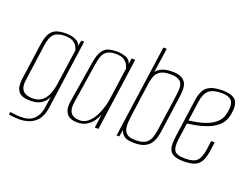

<svg xmlns="http://www.w3.org/2000/svg" viewBox="-111 -870 1608 1226"><g transform="rotate(20 692.5 -257.0)"><path d="M103 116Q94 116 82.5 115Q71 114 60.5 113Q50 112 42.5 111Q35 110 32 109L34 91Q45 92 64.5 95Q84 98 102 98Q114 98 133.5 96.5Q153 95 174 84.5Q195 74 212 49Q229 24 235 -23L244 -89Q234 -65 217 -49.5Q200 -34 178.5 -27Q157 -20 131 -20Q115 -20 96 -22.5Q77 -25 60.5 -35.5Q44 -46 36 -70Q28 -94 34 -137L68 -381Q76 -434 93 -459.5Q110 -485 136.5 -493.5Q163 -502 197 -502Q218 -502 239 -497.5Q260 -493 276 -482.5Q292 -472 295 -452L305 -492H324L258 -19Q252 22 236.5 48.5Q221 75 199 89.5Q177 104 152 110Q127 116 103 116ZM135 -39Q179 -39 203.5 -61Q228 -83 240 -116Q252 -149 256 -181L290 -420Q287 -433 278.5 -448Q270 -463 251 -474Q232 -485 197 -485Q148 -485 124 -462.5Q100 -440 92 -380L58 -134Q53 -100 60.5 -80.5Q68 -61 82 -52.5Q96 -44 110.5 -41.5Q125 -39 135 -39Z M457 8Q448 8 431 5.5Q414 3 398.5 -7.5Q383 -18 374.5 -41.5Q366 -65 373 -108L418 -384Q427 -441 445.5 -466.5Q464 -492 489 -498.5Q514 -505 542 -505Q572 -505 602.5 -494.5Q633 -484 640 -455L645 -495H670L600 0H575L588 -93Q580 -72 564 -48.5Q548 -25 522 -8.5Q496 8 457 8ZM466 -10Q495 -10 517 -26Q539 -42 554.5 -66Q570 -90 580 -116.5Q590 -143 595.5 -164.5Q601 -186 602 -196L634 -422Q632 -429 625 -444.5Q618 -460 599.5 -474Q581 -488 541 -488Q501 -488 480.5 -473Q460 -458 452 -433Q444 -408 439 -377L397 -106Q392 -72 398.5 -52Q405 -32 418 -23.5Q431 -15 444.5 -12.5Q458 -10 466 -10Z M844 7Q795 7 775.5 -8.5Q756 -24 750 -47L741 0H723L812 -630H835L811 -464Q825 -482 850.5 -493.5Q876 -505 917 -505Q959 -505 981 -493.5Q1003 -482 1012 -463.5Q1021 -445 1021 -422Q1021 -399 1018 -375L983 -125Q980 -101 973 -77.5Q966 -54 952 -35Q938 -16 912 -4.5Q886 7 844 7ZM846 -13Q896 -13 918.5 -31Q941 -49 948.5 -76.5Q956 -104 960 -132L993 -365Q996 -386 997.5 -407.5Q999 -429 993.5 -446.5Q988 -464 969.5 -474.5Q951 -485 913 -485Q868 -485 845 -470Q822 -455 813.5 -432Q805 -409 801 -383L770 -161Q767 -137 764.5 -111Q762 -85 766.5 -62.5Q771 -40 789.5 -26.5Q808 -13 846 -13Z M1183 9Q1138 9 1113 -2.5Q1088 -14 1080.5 -42Q1073 -70 1080 -121L1117 -385Q1127 -454 1161.5 -478Q1196 -502 1259 -502Q1331 -502 1354.5 -471Q1378 -440 1362 -367Q1352 -323 1321.5 -296.5Q1291 -270 1252 -255.5Q1213 -241 1176.5 -234.5Q1140 -228 1119 -225L1104 -120Q1095 -59 1110.5 -35Q1126 -11 1184 -11Q1243 -11 1265.5 -35Q1288 -59 1296 -120L1303 -173H1327L1320 -121Q1313 -70 1298.5 -42Q1284 -14 1256.5 -2.5Q1229 9 1183 9ZM1122 -247Q1148 -250 1181.5 -256.5Q1215 -263 1247.5 -276.5Q1280 -290 1304 -312.5Q1328 -335 1336 -369Q1350 -425 1335 -454.5Q1320 -484 1260 -484Q1203 -484 1176 -461Q1149 -438 1141 -383Z"/></g></svg>

Font: Alumni Sans Thin
Style: Italic
Weight: 100
Italic angle: -8°
Designer: Robert E. Leuschke
Foundry: Robert E. Leuschke
Version: Version 1.016